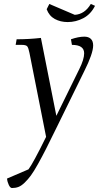

<svg xmlns="http://www.w3.org/2000/svg" viewBox="-20 -635 519 958"><path d="M15.1 255.9 122.1 210Q144.5 180.7 210 47.9L127 -371.1Q122.1 -396 116 -403.6Q109.9 -411.1 88.9 -411.1H58.1L63 -439Q124 -439 184.1 -445.8L261.2 -57.1L376 -291Q399.9 -338.9 399.9 -369.1Q399.9 -411.1 338.9 -411.1L334 -439Q371.6 -452.1 400.9 -452.1Q421.4 -452.1 433.1 -441.2Q444.8 -430.2 444.8 -408.2Q444.8 -368.2 399.9 -278.8L261.2 3.9Q230 67.9 210.2 106.9Q190.4 146 169.4 183.6Q148.4 221.2 134 240.7Q119.6 260.3 103.3 276.1Q86.9 292 72.3 297.6Q57.6 303.2 40 303.2Q31.2 303.2 23.9 287.8Q16.6 272.5 15.1 255.9ZM212.9 -588.9 226.1 -615.2 353 -561Q402.8 -564 433.1 -615.2L454.1 -606Q433.1 -564 396 -544.4Q358.9 -524.9 317.9 -524.9Q281.7 -524.9 253.4 -540.3Q225.1 -555.7 212.9 -588.9Z"/></svg>

Font: Dihjauti
Style: Italic
Weight: 400
Italic angle: -9°
Designer: T. Christopher White
Version: Version 3.0.0